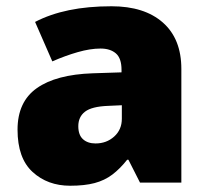

<svg xmlns="http://www.w3.org/2000/svg" viewBox="-20 -583 663 613"><path d="M204 10Q132 10 84 -34Q36 -78 36 -169Q36 -258 97.5 -301.5Q159 -345 276 -349L368 -352V-360Q368 -397 350 -412.5Q332 -428 301 -428Q268 -428 228 -416.5Q188 -405 147 -387L92 -513Q140 -538 200.5 -550.5Q261 -563 336 -563Q441 -563 500 -511Q559 -459 559 -363V0H427L390 -73H386Q363 -44 338.5 -25.5Q314 -7 282 1.5Q250 10 204 10ZM285 -125Q320 -125 344.5 -147Q369 -169 369 -204V-247L325 -245Q273 -243 251.5 -226.5Q230 -210 230 -180Q230 -152 245 -138.5Q260 -125 285 -125Z"/></svg>

Font: Noto Sans Symbols Black
Style: Regular
Weight: 900
Version: Version 2.002